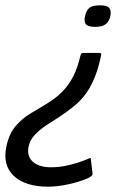

<svg xmlns="http://www.w3.org/2000/svg" viewBox="-30 -509 502 722"><path d="M343 -310Q350 -310 350.5 -306.5Q351 -303 349 -295Q338 -245 323 -210.5Q308 -176 289 -151.5Q270 -127 245.5 -107.5Q221 -88 191 -68Q170 -55 145 -38.5Q120 -22 101 -2Q82 18 77 45Q71 80 94.5 100Q118 120 161 120Q189 120 214.5 115Q240 110 261.5 103Q283 96 297 90Q306 86 309 85Q312 84 312 93L318 143Q319 149 313 153.5Q307 158 301 161Q269 175 227 184Q185 193 151 193Q65 193 22 152.5Q-21 112 -6 42Q4 -6 28.5 -34.5Q53 -63 83.5 -81.5Q114 -100 141 -116Q181 -140 205.5 -165.5Q230 -191 246 -223Q262 -255 272 -298Q274 -305 276 -307.5Q278 -310 281 -310ZM385 -449Q381 -429 368 -418.5Q355 -408 329 -408Q300 -408 292.5 -418.5Q285 -429 290 -449Q294 -469 305.5 -479Q317 -489 346 -489Q373 -489 381 -479Q389 -469 385 -449Z"/></svg>

Font: Glory Medium
Style: Italic
Weight: 500
Italic angle: -12°
Version: Version 1.011